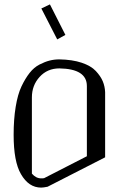

<svg xmlns="http://www.w3.org/2000/svg" viewBox="-20 -853 602 873"><path d="M207 -833 277.3 -694.3 240.2 -673.8 168 -814.5ZM250 -542Q195.3 -542 160.2 -503.4Q125 -464.8 125 -410.2V-63.5Q143.6 -42 167 -42Q176.8 -42 180.7 -43L375 -142.6V-461.9Q375 -540 250 -542ZM250 -583Q308.6 -582 351.1 -567.9Q393.6 -553.7 415.5 -530.3Q437.5 -506.8 447.3 -483.4Q457 -460 458 -433.6V-137.7L196.3 -3.9Q176.8 0 167 0Q110.4 0 75.2 -61.5Q42 -118.2 42 -240.2Q42 -310.5 51.3 -367.2Q60.5 -423.8 77.6 -460Q94.7 -496.1 114.7 -521.5Q134.8 -546.9 159.7 -559.6Q184.6 -572.3 205.6 -577.6Q226.6 -583 250 -583Z"/></svg>

Font: wanta
Style: Medium
Weight: 500
Version: Version 0.91